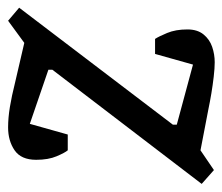

<svg xmlns="http://www.w3.org/2000/svg" viewBox="-78 -494 563 486"><g transform="rotate(-90 204.0 -251.5)"><path d="M289 10Q274 10 252.5 7.5Q231 5 210 1.5Q189 -2 170 -6L66 -26L16 8L-19 -23L270 -401V-411L133 -458L106 -362H66Q60 -369 51 -390Q42 -411 42 -442Q42 -480 66 -496.5Q90 -513 124 -513Q148 -513 175.5 -508.5Q203 -504 239 -495L338 -472L394 -513L427 -485L131 -96V-86L283 -45L310 -141H348Q354 -132 363 -110.5Q372 -89 372 -59Q372 -34 359.5 -18.5Q347 -3 328 3.5Q309 10 289 10Z"/></g></svg>

Font: Faustina Medium
Style: Italic
Weight: 500
Italic angle: -8°
Designer: Alfonso Garcia
Foundry: http://www.omnibus-type.com
Version: Version 1.200